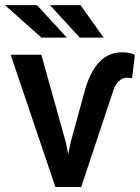

<svg xmlns="http://www.w3.org/2000/svg" viewBox="-27 -747 559 767"><path d="M120.6 -726.6H-7.3L138.7 -596.7H240.2ZM294.4 -726.6H172.4L292 -596.7H387.2ZM138.2 -528.3H15.6L194.3 0H297.4L427.2 -389.6C435.5 -417 457 -436.5 479 -436.5C489.3 -436.5 496.6 -435.5 500.5 -433.6L511.7 -527.3C499 -534.7 481.9 -538.1 460 -538.1C392.6 -538.1 344.2 -490.7 314.9 -396.5L255.4 -178.7L245.6 -131.3L235.8 -178.7Z"/></svg>

Font: Roboto Medium
Style: Regular
Weight: 500
Designer: Google
Version: Version 2.137; 2017